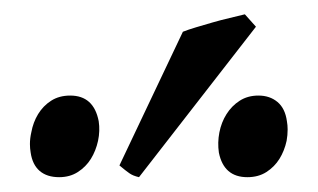

<svg xmlns="http://www.w3.org/2000/svg" viewBox="-20 -772 435 263"><path d="M373 -606Q374 -600.6 374 -594.7Q374 -586.9 372.6 -579.1Q369.6 -565.4 362.8 -554.4Q356 -543.5 345 -536.4Q334 -529.3 318.8 -529.3Q286.6 -529.3 279.8 -563Q277.8 -576.7 280.5 -590.6Q283.2 -604.5 290.3 -615.7Q297.4 -627 308.3 -634Q319.3 -641.1 334 -641.1Q349.6 -641.1 360.1 -632.3Q370.6 -623.5 373 -606ZM115.2 -606Q117.2 -592.8 114.3 -579.1Q111.3 -565.4 104.5 -554.4Q97.7 -543.5 86.7 -536.4Q75.7 -529.3 61 -529.3Q44.4 -529.3 34.4 -537.8Q24.4 -546.4 22 -563Q21 -568.8 21 -574.7Q21 -582.5 22.9 -590.8Q25.4 -604.5 32.2 -615.7Q39.1 -627 50 -634Q61 -641.1 76.2 -641.1Q108.4 -641.1 115.2 -606ZM170.4 -529.3Q162.1 -531.2 157.2 -534.7Q152.3 -538.1 143.6 -545.4L230.5 -728.5Q237.8 -731.4 248.5 -734.6Q259.3 -737.8 271 -741.2Q282.7 -744.6 294.4 -747.3Q306.2 -750 315.4 -752.4L330.6 -735.4Z"/></svg>

Font: Akkhara
Style: Regular
Weight: 400
Designer: J. Victor Gaultney
Version: Version 1.00 June 13, 2006, initial release